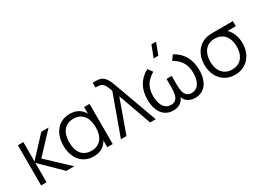

<svg xmlns="http://www.w3.org/2000/svg" viewBox="-27 -1499 3035 2235"><g transform="rotate(-30 1491.0 -382.0)"><path d="M133.7 -269.7 408.3 0H515.3L229.3 -270L482.3 -540H384.3ZM70 0H143.3V-540H70Z M1033 -540V0H959.7V-540ZM772 -555Q831.2 -555 873.8 -533.8Q916.3 -512.7 943.9 -474.7Q971.5 -436.7 984.5 -384.2Q997.5 -331.8 997.5 -269.3Q997.5 -206.5 984.2 -154.1Q970.8 -101.7 943.1 -64.2Q915.3 -26.7 872.9 -5.8Q830.5 15 772 15Q714.5 15 668.9 -6Q623.3 -27 591.6 -64.6Q559.8 -102.2 542.9 -154.5Q526 -206.8 526 -269.3Q526 -333 543.1 -385.7Q560.2 -438.3 592.1 -475.8Q624 -513.3 669.6 -534.2Q715.2 -555 772 -555ZM782 -484.7Q737.2 -484.7 703.7 -469Q670.2 -453.3 648.1 -424.8Q626 -396.3 615 -356.8Q604 -317.3 604 -269.3Q604 -220.7 615.1 -181.1Q626.2 -141.5 648.4 -113.7Q670.7 -85.8 704.2 -70.6Q737.7 -55.3 782 -55.3Q827.5 -55.3 860.9 -71Q894.3 -86.7 916.2 -115.1Q938.2 -143.5 948.9 -182.9Q959.7 -222.3 959.7 -269.3Q959.7 -318.2 948.4 -357.9Q937.2 -397.7 914.8 -425.8Q892.3 -454 859.2 -469.3Q826 -484.7 782 -484.7Z M1339 -540Q1336 -548 1333.1 -555.4Q1330.2 -562.8 1327.5 -570Q1311.8 -609.7 1299.2 -629.3Q1286.7 -649 1266.4 -659.5Q1246.2 -670 1212.7 -670H1187.3V-735H1220.3Q1256.7 -735 1279.7 -729.7Q1312.5 -722.3 1335.5 -699.3Q1358.5 -676.3 1373.3 -645.5Q1388.2 -614.7 1406.5 -564.2Q1408.5 -558.3 1410.6 -552.2Q1412.7 -546 1415 -540L1611 0H1535.7L1377 -444L1217.7 0H1143Z M2006.7 -625H1943.7L2003.3 -780H2066.3ZM1843 15.7Q1777.2 15.7 1731.8 -17.5Q1686.5 -50.7 1663.8 -108.9Q1641 -167.2 1641 -243Q1641 -349.3 1684.3 -427.8Q1727.7 -506.2 1816.7 -555L1862.7 -493.3Q1786.3 -448.3 1752.7 -390.1Q1719 -331.8 1719 -247.3Q1719 -191.5 1733.8 -148.1Q1748.5 -104.7 1777.8 -79.8Q1807.2 -55 1850 -55Q1892.5 -55 1915.3 -77.8Q1938.2 -100.7 1946.1 -137.5Q1954 -174.3 1954.3 -230.5V-234.7V-343.3H2024V-234.7Q2024 -177.5 2031.6 -139.9Q2039.2 -102.3 2062.2 -78.7Q2085.2 -55 2128.3 -55Q2171.7 -55 2201.2 -80.3Q2230.7 -105.7 2245 -149.1Q2259.3 -192.5 2259.3 -247.3Q2259.3 -304.7 2244.3 -349Q2229.3 -393.3 2197.8 -428.4Q2166.3 -463.5 2115.7 -493.3L2161.7 -555Q2251.7 -505.7 2294.5 -427.1Q2337.3 -348.5 2337.3 -242.7Q2337.3 -166.3 2314.3 -108.1Q2291.3 -49.8 2246 -17.1Q2200.7 15.7 2136 15.7Q2076.7 15.7 2035 -14.8Q1993.3 -45.3 1980.7 -108H1997.7Q1985 -45.3 1943.3 -14.8Q1901.7 15.7 1843 15.7Z M2673.2 15Q2597 15 2538.9 -20.8Q2480.8 -56.5 2449.2 -119.8Q2417.5 -183 2417.5 -263Q2417.5 -334.5 2442.3 -392.1Q2467.2 -449.7 2513.2 -486.8Q2559.2 -523.8 2621.8 -535Q2640.8 -538.3 2666.6 -539.2Q2692.3 -540 2726.5 -540H2959.2V-472H2797.2L2821.5 -493.3Q2871 -461.2 2900.1 -400.2Q2929.2 -339.2 2929.2 -263Q2929.2 -182.8 2897.4 -119.7Q2865.7 -56.5 2807.5 -20.8Q2749.3 15 2673.2 15ZM2673.2 -55.3Q2730.2 -55.3 2770.2 -81.4Q2810.3 -107.5 2830.8 -154.3Q2851.2 -201.2 2851.2 -263Q2851.2 -324 2830.8 -370.5Q2810.3 -417 2770.2 -443.2Q2730 -469.3 2673.2 -469.7Q2615.5 -470 2575.5 -443.3Q2535.5 -416.7 2515.5 -369.7Q2495.5 -322.7 2495.5 -263Q2495.5 -200.3 2516.4 -153.5Q2537.3 -106.7 2577.3 -81Q2617.3 -55.3 2673.2 -55.3Z"/></g></svg>

Font: Vela Sans GX ExtLt
Style: Regular
Weight: 200
Designer: Principal design: Mikhail Sharanda - project Manrope.
Design modification: Ravid Balaliev
Foundry: Mikhail Sharanda
Version: Version 1.001